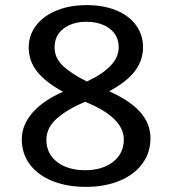

<svg xmlns="http://www.w3.org/2000/svg" viewBox="-20 -717 672 749"><path d="M65 -174Q65 -229 106.5 -277Q148 -325 226 -359Q158 -396 125 -437.5Q92 -479 92 -532Q92 -579 120 -616.5Q148 -654 199.5 -675.5Q251 -697 318 -697Q385 -697 435 -676Q485 -655 511.5 -617.5Q538 -580 538 -533Q538 -482 506.5 -440Q475 -398 406 -361Q490 -323 528.5 -278Q567 -233 567 -178Q567 -121 535 -78Q503 -35 446 -11.5Q389 12 315 12Q242 12 185.5 -10.5Q129 -33 97 -75Q65 -117 65 -174ZM443 -532Q443 -579 407.5 -605.5Q372 -632 317 -632Q263 -632 228 -605.5Q193 -579 193 -532Q193 -491 225 -460.5Q257 -430 319 -399Q443 -457 443 -532ZM463 -173Q463 -259 312 -320Q243 -291 202 -255Q161 -219 161 -172Q161 -117 203 -85Q245 -53 312 -53Q379 -53 421 -85.5Q463 -118 463 -173Z"/></svg>

Font: Maitree Medium
Style: Regular
Weight: 500
Designer: CadsonDemak Team
Foundry: CadsonDemak
Version: Version 1.010